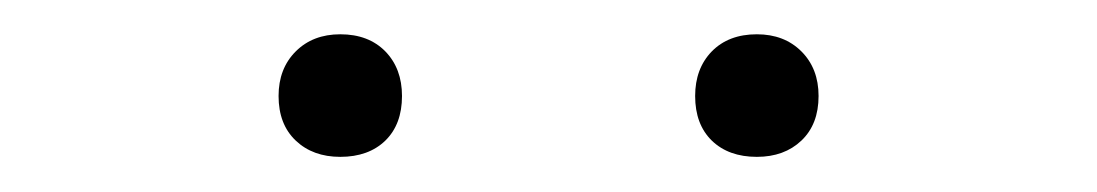

<svg xmlns="http://www.w3.org/2000/svg" viewBox="-20 -767 640 112"><path d="M421.5 -675.5Q405 -675.5 395.2 -685Q385.5 -694.5 385.5 -711Q385.5 -727 395.2 -737Q405 -747 421.5 -747Q437.5 -747 447.5 -737Q457.5 -727 457.5 -711Q457.5 -694.5 447.5 -685Q437.5 -675.5 421.5 -675.5ZM178.5 -675.5Q162.5 -675.5 152.5 -685Q142.5 -694.5 142.5 -711Q142.5 -727 152.5 -737Q162.5 -747 178.5 -747Q195 -747 204.8 -737Q214.5 -727 214.5 -711Q214.5 -694.5 204.8 -685Q195 -675.5 178.5 -675.5Z"/></svg>

Font: Encode Sans Expanded ExtraLight
Style: Regular
Weight: 200
Width: 7
Designer: Multiple Designers
Foundry: Impallari Type
Version: Version 3.000; ttfautohint (v1.8.3) -l 8 -r 50 -G 200 -x 14 